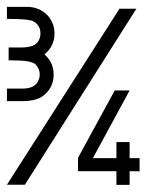

<svg xmlns="http://www.w3.org/2000/svg" viewBox="-20 -533 483 554"><path d="M0 0 324.7 -507.8H373.5L51.8 0ZM311 -272H354L248 -76.7H315.9V-123H354V-76.7H382.8V-38.6L354 -39.1V0.5H315.9V-39.1H205.1V-77.6ZM58.6 -513.2Q93.3 -513.2 117.7 -488.3Q137.2 -465.8 137.2 -437.5V-435.1Q137.2 -400.4 108.4 -376Q134.8 -353 134.8 -317.4Q134.8 -276.9 99.6 -252.9Q78.1 -241.2 46.4 -241.2H0V-277.3H43.9Q83 -277.3 91.8 -303.2Q94.7 -310.5 94.7 -317.9Q94.7 -335 82 -347.7Q70.3 -358.9 13.2 -358.9H4.9V-396H40.5Q80.6 -396 90.3 -414.1Q96.7 -423.8 96.7 -436.5Q96.7 -459.5 77.6 -470.7Q67.9 -478.5 0 -478.5V-513.2Z"/></svg>

Font: Gasq
Style: Regular
Weight: 400
Designer: Husham Jawad
Version: Version 1.00;December 29, 2020;FontCreator 13.0.0.2683 32-bi